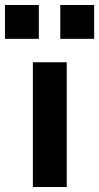

<svg xmlns="http://www.w3.org/2000/svg" viewBox="-44 -751 398 771"><path d="M88 0V-501H224V0ZM198 -595V-731H334V-595ZM-24 -595V-731H112V-595Z"/></svg>

Font: Nunito Sans 7pt
Style: Bold
Weight: 700
Designer: Vernon Adams
Foundry: Vernon Adams
Version: Version 3.101;gftools[0.9.27]